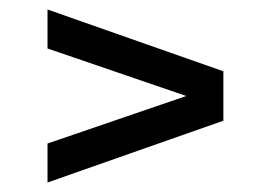

<svg xmlns="http://www.w3.org/2000/svg" viewBox="-20 -514 570 404"><path d="M450 -364V-260L80 -130V-212L372 -312L80 -412V-494Z"/></svg>

Font: Changa
Style: Regular
Weight: 400
Designer: Eduardo Rodriguez Tunni
Foundry: Eduardo Rodriguez Tunni
Version: Version 2.002; ttfautohint (v1.5.10-5e6f)